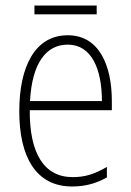

<svg xmlns="http://www.w3.org/2000/svg" viewBox="-20 -667 475 697"><path d="M331 -647H105V-615H331ZM226 -539C108 -539 50 -427 50 -263C50 -98 110 10 242 10C291 10 331 -2 368 -23V-61C324 -35 288 -24 244 -24C140 -24 87 -110 88 -267H386V-300C386 -428 341 -539 226 -539ZM226 -505C313 -505 350 -415 350 -300H89C96 -437 147 -505 226 -505Z"/></svg>

Font: Noto Sans Arabic UI Cn XLt
Style: Regular
Weight: 200
Width: 3
Designer: Monotype Design Team, Nadine Chahine and Nizar Qandah
Foundry: Monotype Imaging Inc.
Version: Version 2.010